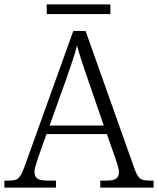

<svg xmlns="http://www.w3.org/2000/svg" viewBox="-22 -855 720 875"><path d="M-2 0V-32H19Q40 -32 51.5 -36.5Q63 -41 71.5 -55Q80 -69 90 -96L312 -714H368L592 -83Q604 -51 616.5 -41.5Q629 -32 661 -32H678V0H435V-32H463Q496 -32 508 -41.5Q520 -51 520 -71Q520 -83 513.5 -103.5Q507 -124 503 -136L465 -244H190L153 -140Q149 -127 142 -105.5Q135 -84 135 -71Q135 -51 148 -41.5Q161 -32 196 -32H233V0ZM204 -283H451L382 -483Q367 -525 352.5 -569.5Q338 -614 329 -648Q322 -618 307.5 -575.5Q293 -533 279 -492ZM191 -791V-835H481V-791Z"/></svg>

Font: Noto Serif Sinhala Light
Style: Regular
Weight: 300
Designer: Jelle Bosma - Monotype Design Team
Foundry: Monotype Imaging Inc.
Version: Version 2.007; ttfautohint (v1.8.4.7-5d5b)